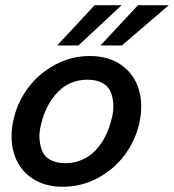

<svg xmlns="http://www.w3.org/2000/svg" viewBox="-20 -710 670 740"><path d="M200.2 -534.7 344.7 -689.9H448.7L282.2 -534.7ZM367.2 -534.7 511.7 -689.9H630.4L449.7 -534.7ZM222.7 9.8Q149.4 9.8 99.9 -25.6Q50.3 -61 33.2 -120.6Q16.1 -180.2 32.7 -252Q48.3 -318.4 89.8 -373.3Q131.3 -428.2 193.8 -461.2Q256.3 -494.1 326.2 -494.1Q399.4 -494.1 449 -458.5Q498.5 -422.9 515.6 -363.3Q532.7 -303.7 516.1 -231.9Q500.5 -165.5 459 -110.6Q417.5 -55.7 355 -22.9Q292.5 9.8 222.7 9.8ZM231.4 -81.1Q267.1 -81.1 297.6 -94.7Q328.1 -108.4 350.1 -132.6Q372.1 -156.7 387 -186.8Q401.9 -216.8 410.2 -252Q418.5 -282.2 416.7 -309.3Q415 -336.4 405.8 -357.4Q396.5 -378.4 373.8 -390.6Q351.1 -402.8 317.4 -402.8Q248 -402.8 201.9 -354.2Q155.8 -305.7 138.7 -231.9Q130.4 -202.1 132.3 -174.8Q134.3 -147.5 143.3 -126.5Q152.3 -105.5 175 -93.3Q197.8 -81.1 231.4 -81.1Z"/></svg>

Font: HK Grotesk SemiBold Italic
Style: Regular
Weight: 600
Italic angle: -13°
Designer: Alfredo Marco Pradil and Stefan Peev
Foundry: Hanken Design Co.
Version: Version 1.000;PS 001.000;hotconv 1.0.88;makeotf.lib2.5.64775